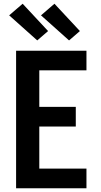

<svg xmlns="http://www.w3.org/2000/svg" viewBox="-20 -1006 540 1026"><path d="M66 0V-735H442V-630H190V-435H385V-330H190V-105H442V0ZM349 -790 199 -924 271 -986 407 -840ZM179 -790 29 -924 101 -986 237 -840Z"/></svg>

Font: Iosevka SS18 Extrabold
Style: Regular
Weight: 800
Monospace: yes
Designer: Belleve Invis
Foundry: Belleve Invis
Version: Version 25.1.1; ttfautohint (v1.8.4)